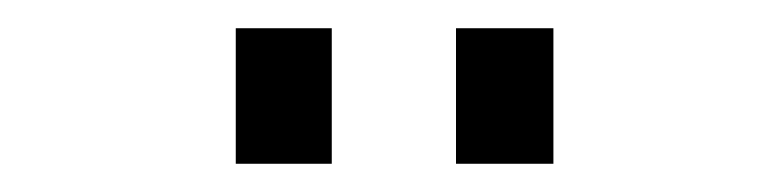

<svg xmlns="http://www.w3.org/2000/svg" viewBox="-20 -706 549 136"><path d="M215 -686V-590H147V-686ZM372 -686V-590H303V-686Z"/></svg>

Font: Museo Sans Light
Style: Regular
Weight: 300
Designer: Jos Buivenga
Foundry: Jos Buivenga & Rosetta Type Foundry (extension, remastering)
Version: Version 3.600;PS 1.000;hotconv 1.0.88;makeotf.lib2.5.647800;